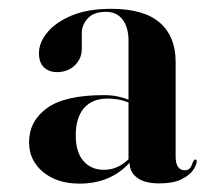

<svg xmlns="http://www.w3.org/2000/svg" viewBox="-20 -734 512 446"><path d="M70.5 -610.5Q70.5 -635 89.8 -658.5Q109 -682 146.2 -697.8Q183.5 -713.5 238.5 -713.5Q314 -713.5 351 -681.5Q388 -649.5 388 -590V-370.5Q388 -338.5 409.5 -338.5Q421 -338.5 425.5 -351Q430 -363.5 433.5 -363.5Q437 -363.5 437 -359.5Q437 -351.5 428.8 -339.2Q420.5 -327 401.5 -317.5Q382.5 -308 349.5 -308Q316 -308 298.5 -321.2Q281 -334.5 281 -356Q237 -307.5 164.5 -307.5Q112.5 -307.5 80 -334.5Q47.5 -361.5 47.5 -403.5Q47.5 -452.5 89 -482.8Q130.5 -513 221 -513Q239.5 -513 253.2 -510Q267 -507 278.5 -502.5V-640Q278.5 -670 265 -688.2Q251.5 -706.5 226 -706.5Q197.5 -706.5 183.8 -691.2Q170 -676 170 -657.5V-620.5Q170 -598 153.8 -582.2Q137.5 -566.5 112 -566.5Q94 -566.5 82.2 -577.5Q70.5 -588.5 70.5 -610.5ZM156 -419.5Q156 -380 174 -359.8Q192 -339.5 221.5 -339.5Q253 -339.5 278.5 -364V-496Q267.5 -500.5 255.8 -502.8Q244 -505 230 -505Q194 -505 175 -482.8Q156 -460.5 156 -419.5Z"/></svg>

Font: Fraunces 144pt SemiBold
Style: Regular
Weight: 600
Version: Version 1.000;[0bf87f6ff]